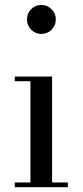

<svg xmlns="http://www.w3.org/2000/svg" viewBox="-20 -778 343 798"><path d="M152 -637Q127 -637 109.5 -654.8Q92 -672.5 92 -697.5Q92 -722 109.5 -739.8Q127 -757.5 152 -757.5Q176.5 -757.5 194.2 -739.8Q212 -722 212 -697.5Q212 -672.5 194.5 -654.8Q177 -637 152 -637ZM196.5 -460V-19.5H262V0H41.5V-19.5H106.5V-440.5H41.5V-460Z"/></svg>

Font: Bodoni Moda 11pt
Style: Regular
Weight: 400
Version: Version 2.004